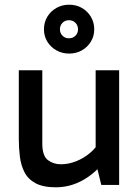

<svg xmlns="http://www.w3.org/2000/svg" viewBox="-20 -787 591 817"><path d="M218 10Q163 10 131 -7.5Q99 -25 84 -54.5Q69 -84 64.5 -121Q60 -158 60 -197V-488H160V-176Q160 -124 183.5 -106Q207 -88 239 -88Q272 -88 304.5 -101Q337 -114 363.5 -136.5Q390 -159 403 -185V-129H387V-488H487V0H411L390 -86L415 -89Q389 -58 357 -35.5Q325 -13 290 -1.5Q255 10 218 10ZM274 -559Q245 -559 220.5 -572.5Q196 -586 181.5 -609.5Q167 -633 167 -662Q167 -692 181.5 -716Q196 -740 220.5 -753.5Q245 -767 274 -767Q304 -767 328 -753.5Q352 -740 366.5 -716Q381 -692 381 -662Q381 -633 366.5 -609.5Q352 -586 328 -572.5Q304 -559 274 -559ZM273 -624Q290 -624 301 -635Q312 -646 312 -662Q312 -679 301 -690Q290 -701 273 -701Q257 -701 246 -690Q235 -679 235 -662Q235 -646 246 -635Q257 -624 273 -624Z"/></svg>

Font: Gabarito
Style: Regular
Weight: 400
Designer: Leandro Assis / Alvaro Franca / Felipe Casaprima
Foundry: Naipe Foundry
Version: Version 1.000